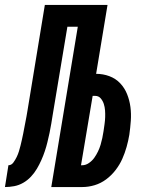

<svg xmlns="http://www.w3.org/2000/svg" viewBox="-66 -755 586 775"><path d="M-46 0 -32 -88Q-20 -88 -12 -99Q-4 -110 1.5 -121.5Q7 -133 10.5 -144.5Q14 -156 17 -168Q20 -180 22.5 -191.5Q25 -203 27.5 -215Q30 -227 32 -238.5Q34 -250 36.5 -262Q39 -274 41 -285.5Q43 -297 45 -309L115 -735H368L322 -457Q350 -457 375.5 -447.5Q401 -438 419 -419Q437 -400 447 -375Q457 -350 460.5 -323Q464 -296 462 -267.5Q460 -239 456 -211Q452 -187 445 -162Q438 -137 427.5 -113.5Q417 -90 400.5 -68.5Q384 -47 362.5 -31Q341 -15 316 -7.5Q291 0 266 0H141L248 -647H206L147 -293Q144 -275 141 -256Q138 -237 134 -218.5Q130 -200 125.5 -181.5Q121 -163 115 -145Q109 -127 101 -109Q93 -91 83 -74Q73 -57 59 -42Q45 -27 27.5 -17Q10 -7 -9 -3.5Q-28 0 -46 0ZM266 -88Q280 -88 293 -97Q306 -106 314.5 -118Q323 -130 329.5 -143.5Q336 -157 340 -170.5Q344 -184 347 -198Q350 -212 352 -226Q354 -240 356 -254Q358 -268 358.5 -282Q359 -296 358 -309.5Q357 -323 353 -335.5Q349 -348 340.5 -358Q332 -368 318 -368H308L261 -88Z"/></svg>

Font: Iosevka Extrabold Oblique
Style: Regular
Weight: 800
Italic angle: -9°
Monospace: yes
Designer: Belleve Invis
Foundry: Belleve Invis
Version: Version 32.5.0; ttfautohint (v1.8.4)